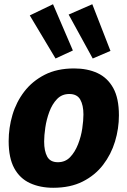

<svg xmlns="http://www.w3.org/2000/svg" viewBox="-20 -875 603 909"><path d="M331 -551Q394 -551 441.5 -529Q489 -507 516 -458.5Q543 -410 543 -329Q543 -266 524.5 -205Q506 -144 468 -94.5Q430 -45 371.5 -15.5Q313 14 232 14Q170 14 122 -8Q74 -30 47.5 -78.5Q21 -127 21 -207Q21 -270 39 -331Q57 -392 95 -441.5Q133 -491 191.5 -521Q250 -551 331 -551ZM308 -430Q273 -430 250 -406Q227 -382 213.5 -345.5Q200 -309 194.5 -271Q189 -233 189 -205Q189 -160 203.5 -133.5Q218 -107 254 -107Q289 -107 312 -131Q335 -155 349.5 -192Q364 -229 369.5 -267Q375 -305 375 -333Q375 -377 360 -403.5Q345 -430 308 -430ZM243 -598 325 -636 231 -855 121 -802ZM419 -598 503 -634 417 -855 305 -806Z"/></svg>

Font: Bitter Thin ExtraBold
Style: Italic
Weight: 800
Italic angle: -9°
Version: Version 2.002